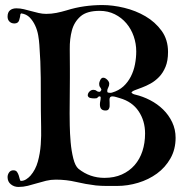

<svg xmlns="http://www.w3.org/2000/svg" viewBox="-20 -736 726 761"><path d="M61 -680Q60 -669 56 -656Q52 -643 37 -643Q25 -643 17.5 -650.5Q10 -658 10 -670Q10 -687 19.5 -695Q29 -703 45 -703Q60 -703 74.5 -699.5Q89 -696 103.5 -692Q118 -688 133 -684.5Q148 -681 163 -681Q184 -681 204 -685Q224 -689 244 -695Q279 -706 314.5 -711Q350 -716 386 -716Q427 -716 472.5 -705Q518 -694 556.5 -671.5Q595 -649 620.5 -614Q646 -579 646 -530Q646 -495 636 -471Q626 -447 610.5 -431Q595 -415 577 -405Q559 -395 542.5 -389Q526 -383 514.5 -378.5Q503 -374 501 -369Q506 -363 516 -361Q546 -354 575 -339Q604 -324 626.5 -302Q649 -280 662.5 -251.5Q676 -223 676 -190Q676 -144 655.5 -108Q635 -72 602 -48Q569 -24 527.5 -11.5Q486 1 444 1Q423 1 402 1Q381 1 360 -1Q319 -6 281 -15Q243 -24 201 -24Q181 -24 162.5 -19.5Q144 -15 126 -9.5Q108 -4 90 0.5Q72 5 53 5Q36 5 23 -5.5Q10 -16 10 -34Q10 -44 16 -52.5Q22 -61 33 -61Q43 -61 47.5 -54.5Q52 -48 54.5 -40Q57 -32 58.5 -25.5Q60 -19 63 -19Q74 -19 84 -25.5Q94 -32 101 -40Q121 -63 130 -95.5Q139 -128 141.5 -163Q144 -198 143 -233Q142 -268 142 -297Q142 -363 141.5 -427.5Q141 -492 136 -558Q135 -575 131.5 -595.5Q128 -616 119.5 -634.5Q111 -653 98 -666.5Q85 -680 64 -683ZM328 -356Q327 -365 334 -372.5Q341 -380 350 -380Q358 -380 362.5 -376Q367 -372 374 -372Q377 -372 379 -375Q381 -378 382 -380Q380 -387 376.5 -391Q373 -395 373 -404Q373 -410 377.5 -419Q382 -428 389 -428Q397 -428 405 -420Q413 -412 413 -404Q413 -396 409 -389Q405 -382 405 -375Q405 -370 408.5 -369Q412 -368 416 -368Q421 -368 424 -369Q451 -377 469 -393.5Q487 -410 498.5 -432.5Q510 -455 515 -481Q520 -507 520 -532Q520 -563 510 -592Q500 -621 481 -643.5Q462 -666 435 -679.5Q408 -693 375 -693Q324 -693 299 -671Q274 -649 265 -615.5Q256 -582 256.5 -541.5Q257 -501 257 -464V-428Q257 -393 256.5 -357Q256 -321 256 -286Q256 -271 256.5 -239Q257 -207 260 -172.5Q263 -138 270.5 -108Q278 -78 291 -67Q336 -31 394 -31Q433 -31 463 -44.5Q493 -58 513.5 -81.5Q534 -105 544.5 -137Q555 -169 555 -207Q555 -257 529.5 -295Q504 -333 455 -347Q448 -349 440 -351.5Q432 -354 425 -354Q414 -354 414 -341Q414 -336 414.5 -328.5Q415 -321 414.5 -314.5Q414 -308 410.5 -303Q407 -298 398 -298Q376 -298 376 -322Q376 -329 377.5 -335.5Q379 -342 379 -349Q379 -354 375 -354H372Q370 -352 368 -350.5Q366 -349 364 -347Q360 -346 353 -346Q346 -346 338.5 -347.5Q331 -349 328 -356Z"/></svg>

Font: Hoc Opus
Style: Regular
Weight: 400
Version: Version 1.001